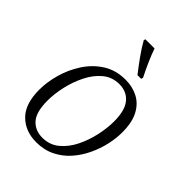

<svg xmlns="http://www.w3.org/2000/svg" viewBox="-222 -874 993 993"><g transform="rotate(45 274.0 -378.0)"><path d="M225 10Q145 10 94.5 -40Q44 -90 44 -194Q44 -249 61 -310Q78 -371 113 -425Q148 -479 200.5 -512.5Q253 -546 325 -546Q374 -546 415 -525Q456 -504 480 -459Q504 -414 504 -341Q504 -298 493.5 -250.5Q483 -203 461 -156.5Q439 -110 406 -72.5Q373 -35 327.5 -12.5Q282 10 225 10ZM231 -29Q284 -29 322.5 -61Q361 -93 385.5 -142.5Q410 -192 422 -247.5Q434 -303 434 -351Q434 -432 402.5 -469.5Q371 -507 317 -507Q265 -507 227 -475.5Q189 -444 164 -394Q139 -344 126.5 -288.5Q114 -233 114 -184Q114 -100 146 -64.5Q178 -29 231 -29ZM350 -606Q321 -643 293.5 -681.5Q266 -720 245 -757L248 -766H315Q325 -736 343.5 -694Q362 -652 380 -617L377 -606Z"/></g></svg>

Font: Noto Serif Light
Style: Italic
Weight: 300
Italic angle: -12°
Designer: Monotype Design Team
Foundry: Monotype Imaging Inc.
Version: Version 2.013